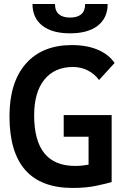

<svg xmlns="http://www.w3.org/2000/svg" viewBox="-20 -928 626 958"><path d="M342.8 9.8Q27.3 9.8 27.3 -347.7Q27.3 -517.1 108.9 -610.1Q190.4 -703.1 338.9 -703.1Q413.6 -703.1 468.3 -679.7Q522.9 -656.2 551.8 -613.8L474.1 -528.8Q451.7 -559.6 417.7 -576.7Q383.8 -593.8 344.7 -593.8Q252.4 -593.8 201.4 -530.8Q150.4 -467.8 150.4 -352.5Q150.4 -100.1 354.5 -100.1Q373 -100.1 389.9 -101.8Q406.7 -103.5 421.9 -106.4V-245.6H297.9V-354H537.1V-19.5Q516.1 -13.2 463.4 -1.7Q410.6 9.8 342.8 9.8ZM329.6 -761.7Q240.2 -761.7 191.2 -800Q142.1 -838.4 142.1 -908.2H254.4Q254.4 -873 274.2 -856.7Q293.9 -840.3 329.6 -840.3Q365.7 -840.3 385.3 -856.7Q404.8 -873 404.8 -908.2H517.1Q517.1 -838.4 468 -800Q418.9 -761.7 329.6 -761.7Z"/></svg>

Font: Cascadia Mono PL SemiBold
Style: Regular
Weight: 600
Monospace: yes
Designer: Aaron Bell
Foundry: Saja Typeworks
Version: Version 2404.023; ttfautohint (v1.8.4)